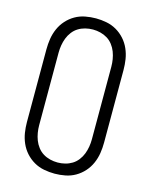

<svg xmlns="http://www.w3.org/2000/svg" viewBox="-114 -816 702 897"><g transform="rotate(15 237.5 -367.5)"><path d="M238 8Q212 8 186 3Q160 -2 137.5 -15Q115 -28 97.5 -47.5Q80 -67 69.5 -91Q59 -115 55 -140.5Q51 -166 51 -192V-543Q51 -569 55 -594.5Q59 -620 69.5 -644Q80 -668 97.5 -687.5Q115 -707 137.5 -720Q160 -733 186 -738Q212 -743 238 -743Q263 -743 289 -738Q315 -733 337.5 -720Q360 -707 377.5 -687.5Q395 -668 405.5 -644Q416 -620 420 -594.5Q424 -569 424 -543V-192Q424 -166 420 -140.5Q416 -115 405.5 -91Q395 -67 377.5 -47.5Q360 -28 337.5 -15Q315 -2 289 3Q263 8 238 8ZM238 -46Q256 -46 274 -50.5Q292 -55 307.5 -64.5Q323 -74 334.5 -89Q346 -104 352.5 -121Q359 -138 362 -156Q365 -174 365 -192V-543Q365 -561 362 -579Q359 -597 352.5 -614Q346 -631 334.5 -646Q323 -661 307.5 -670.5Q292 -680 274 -684.5Q256 -689 238 -689Q219 -689 201 -684.5Q183 -680 167.5 -670.5Q152 -661 140.5 -646Q129 -631 122.5 -614Q116 -597 113 -579Q110 -561 110 -543V-192Q110 -174 113 -156Q116 -138 122.5 -121Q129 -104 140.5 -89Q152 -74 167.5 -64.5Q183 -55 201 -50.5Q219 -46 238 -46Z"/></g></svg>

Font: Iosevka QP Light
Style: Regular
Weight: 300
Designer: Belleve Invis
Foundry: Belleve Invis
Version: Version 20.0.0; ttfautohint (v1.8.4)